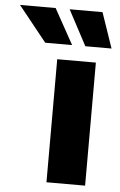

<svg xmlns="http://www.w3.org/2000/svg" viewBox="-182 -802 524 841"><g transform="rotate(5 80.0 -382.0)"><path d="M54.7 0V-541H224.6V0ZM172.4 -608.4 89.8 -763.7H234.4L287.6 -608.4ZM-3.9 -608.4 -128.4 -763.7H28.3L114.3 -608.4Z"/></g></svg>

Font: Inter 17pt ExtraBold
Style: Regular
Weight: 800
Version: Version 4.001;git-66647c0bb